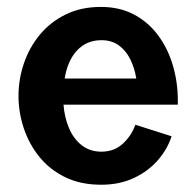

<svg xmlns="http://www.w3.org/2000/svg" viewBox="-20 -516 559 547"><path d="M160.9 -217.8H486.6V-229.7Q486.6 -281.9 472.5 -329.6Q458.5 -377.3 430.7 -415Q403 -452.6 362 -474.5Q321 -496.3 267.6 -496.3Q210.7 -496.3 166.8 -474.6Q122.9 -452.9 93.1 -416.6Q63.2 -380.2 48 -335.1Q32.7 -290 32.7 -242.9Q32.7 -196.2 47.6 -151.1Q62.5 -106 92 -69.4Q121.5 -32.8 165.5 -11.3Q209.6 10.3 268.3 10.3Q320.9 10.3 361.9 -9.1Q402.8 -28.4 430.1 -60Q457.4 -91.6 468.8 -127.8L365.6 -160.6Q354.9 -129.9 330.2 -106.9Q305.5 -83.9 269 -83.9Q236.1 -83.9 212.8 -102.2Q189.5 -120.5 176.6 -151Q163.7 -181.5 160.9 -217.8ZM164.2 -292.2Q172.7 -344.1 200 -372.8Q227.2 -401.5 269 -401.5Q298 -401.5 318.3 -386.9Q338.6 -372.3 351 -347.5Q363.4 -322.8 368.3 -292.2Z"/></svg>

Font: Estedad-VF-FD Black
Style: Regular
Weight: 900
Designer: Amin Abedi
Version: Version 4.000